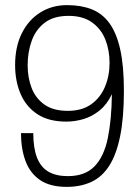

<svg xmlns="http://www.w3.org/2000/svg" viewBox="-20 -718 543 750"><path d="M241 12Q175 12 136 -15Q97 -42 79.5 -89.5Q62 -137 62 -198H110Q110 -140 124.5 -102.5Q139 -65 169 -47.5Q199 -30 245 -30Q312 -30 349 -68Q386 -106 401 -178Q416 -250 417 -350Q398 -310 369 -286.5Q340 -263 306.5 -253Q273 -243 239 -243Q170 -243 126 -272Q82 -301 60.5 -351Q39 -401 39 -464Q39 -535 65 -587.5Q91 -640 137 -669Q183 -698 242 -698Q296 -698 337.5 -682Q379 -666 407 -628Q435 -590 449.5 -525.5Q464 -461 464 -363Q464 -259 449.5 -187Q435 -115 407 -71Q379 -27 337 -7.5Q295 12 241 12ZM245 -285Q300 -285 336 -310.5Q372 -336 390 -379Q408 -422 408 -472Q408 -522 391.5 -563.5Q375 -605 339.5 -630.5Q304 -656 248 -656Q190 -656 155 -629.5Q120 -603 104 -559Q88 -515 88 -463Q88 -415 103.5 -374.5Q119 -334 153.5 -309.5Q188 -285 245 -285Z"/></svg>

Font: Archivo SemiCondensed Thin
Style: Regular
Weight: 250
Width: 4
Designer: Hector Gatti
Foundry: Omnibus-Type
Version: Version 2.001